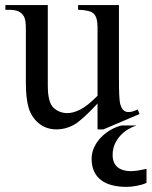

<svg xmlns="http://www.w3.org/2000/svg" viewBox="-20 -490 592 750"><path d="M444.6 -470.3V-185.1Q444.6 -104.1 449.2 -85.6Q453.8 -67.2 462.1 -59.7Q470.3 -52.3 482.1 -52.3Q497.9 -52.3 517.9 -62.6L525.1 -44.6L384.1 15.4H361V-85.6Q300 -20 268.5 -2.3Q236.9 15.4 201 15.4Q160.5 15.4 132.1 -7.9Q103.6 -31.3 92.3 -67.4Q81 -103.6 81 -169.2V-379Q81 -412.8 73.6 -425.6Q66.2 -438.5 52.1 -445.6Q37.9 -452.8 1 -451.8V-470.3H166.7V-155.9Q166.7 -89.7 189.2 -69Q211.8 -48.2 243.6 -48.2Q266.2 -48.2 294.1 -62.3Q322.1 -76.4 361 -115.9V-382.1Q361 -422.1 346.4 -436.4Q331.8 -450.8 285.1 -451.8V-470.3ZM337.9 129.7Q337.9 106.7 347.7 85.6Q357.4 64.6 374.1 47.2Q390.8 29.7 412.1 17.4Q433.3 5.1 455.9 0H513.3Q497.4 5.1 480.8 14.9Q464.1 24.6 450.8 39Q437.4 53.3 428.7 72.3Q420 91.3 420 115.4Q420 131.8 425.1 143.8Q430.3 155.9 439.5 163.3Q448.7 170.8 461.5 174.6Q474.4 178.5 489.2 178.5Q502.6 178.5 518.2 176.2Q533.8 173.8 552.3 169.7V224.1Q544.6 228.2 534.6 231Q524.6 233.8 513.8 235.9Q503.1 237.9 493.1 239Q483.1 240 474.9 240Q443.6 240 418.2 233.6Q392.8 227.2 374.9 213.6Q356.9 200 347.4 179.2Q337.9 158.5 337.9 129.7Z"/></svg>

Font: MM Jasmine
Style: Regular
Weight: 400
Designer: Khon Soe Zaw Thu
Version: Version 1.00 July 11, 2016, initial release